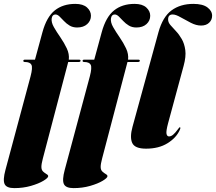

<svg xmlns="http://www.w3.org/2000/svg" viewBox="-56 -755 1112 988"><path d="M64 -442Q64 -448 72 -448H124L162.5 -589.5Q184 -668 226 -701.5Q268 -735 331.5 -735Q371.5 -735 391.8 -716.5Q412 -698 412 -674Q412 -648.5 392.8 -631Q373.5 -613.5 341 -613.5Q318.5 -613.5 302 -623.5Q285.5 -633.5 273 -647Q260.5 -660.5 250 -670.5Q239.5 -680.5 229.5 -680.5Q213 -680.5 210 -660.5Q207 -640.5 221.2 -615.5Q235.5 -590.5 254.8 -562.8Q274 -535 287.8 -505.8Q301.5 -476.5 298 -448H351Q358.5 -448 358.5 -442.5Q358.5 -436 348.5 -436H295L164.5 60.5Q157 88.5 157 104Q157 119.5 165.8 127.8Q174.5 136 183.2 140.8Q192 145.5 192 151.5Q192 160.5 167.5 175.2Q143 190 103.2 201.5Q63.5 213 17.5 213Q-22.5 213 -32.2 192.2Q-42 171.5 -28 119.5L101.5 -363Q113 -407 105.8 -421.5Q98.5 -436 72 -436Q64 -436 64 -442ZM369 -442Q369 -448 377 -448H429L467.5 -589.5Q489 -668 531 -701.5Q573 -735 636.5 -735Q676.5 -735 696.8 -716.5Q717 -698 717 -674Q717 -648.5 697.8 -631Q678.5 -613.5 646 -613.5Q623.5 -613.5 607 -623.5Q590.5 -633.5 578 -647Q565.5 -660.5 555 -670.5Q544.5 -680.5 534.5 -680.5Q518 -680.5 515 -660.5Q512 -640.5 526.2 -615.5Q540.5 -590.5 559.8 -562.8Q579 -535 592.8 -505.8Q606.5 -476.5 603 -448H656Q663.5 -448 663.5 -442.5Q663.5 -436 653.5 -436H600L469.5 60.5Q462 88.5 462 104Q462 119.5 470.8 127.8Q479.5 136 488.2 140.8Q497 145.5 497 151.5Q497 160.5 472.5 175.2Q448 190 408.2 201.5Q368.5 213 322.5 213Q282.5 213 272.8 192.2Q263 171.5 277 119.5L406.5 -363Q418 -407 410.8 -421.5Q403.5 -436 377 -436Q369 -436 369 -442ZM939 -735Q987 -735 1011.2 -717Q1035.5 -699 1035.5 -674Q1035.5 -652.5 1020.2 -638Q1005 -623.5 978.5 -623.5Q953.5 -623.5 925.8 -637.8Q898 -652 873.2 -666.2Q848.5 -680.5 832.5 -680.5Q809 -680.5 809 -655Q809 -640 821 -626Q833 -612 849.2 -595Q865.5 -578 879.2 -554.2Q893 -530.5 897.5 -497.2Q902 -464 889 -416.5L809 -121Q798 -80 800.8 -66.5Q803.5 -53 814 -53Q824 -53 834.5 -61.5Q845 -70 860.5 -91Q865 -97 866.2 -98.5Q867.5 -100 869.5 -100Q875.5 -100 868.5 -85Q850.5 -45.5 805.8 -17.8Q761 10 695.5 10Q638 10 624.5 -19.2Q611 -48.5 626 -103L759.5 -589.5Q781.5 -668.5 827 -701.8Q872.5 -735 939 -735Z"/></svg>

Font: Fraunces 144pt Black
Style: Italic
Weight: 900
Italic angle: -16°
Version: Version 1.000;[0bf87f6ff]